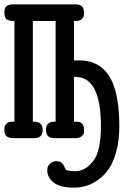

<svg xmlns="http://www.w3.org/2000/svg" viewBox="-23 -631 568 877"><path d="M-2.9 -38.1Q-3.9 -54.2 3.7 -63Q11.2 -71.8 18.6 -73.5Q25.9 -75.2 37.1 -75.2H43V-535.2Q14.2 -535.2 5.6 -544.2Q-2.9 -553.2 -2.9 -576.2Q-2.9 -611.3 34.2 -610.8H325.2Q361.3 -610.8 360.8 -571.8Q360.8 -555.7 354 -547.4Q347.2 -539.1 339.1 -537.1Q331.1 -535.2 320.8 -535.2H314.9V-355H339.8Q446.8 -355 491.2 -253.9Q522 -180.7 522 -53.2Q522 10.7 508.1 61.3Q494.1 111.8 473.1 141.8Q452.1 171.9 423.1 191.9Q394 211.9 367.4 219Q340.8 226.1 314 226.1Q251 226.1 221.9 202.6Q192.9 179.2 192.9 147.9Q192.9 126 206.5 115.5Q220.2 105 233.9 105Q243.7 105 251.2 108.4Q258.8 111.8 263.4 117.4Q268.1 123 270.5 128.4Q272.9 133.8 273.9 138.2L275.9 142.1Q280.8 150.9 320.8 150.9Q366.7 150.9 402.3 105.5Q438 60.1 438 -54.2Q438 -280.3 320.8 -279.8H314.9V-75.2H320.8Q333 -75.2 340.1 -73.5Q347.2 -71.8 354 -63.5Q360.8 -55.2 360.8 -38.1Q360.8 -29.3 360.4 -23.7Q359.9 -18.1 350.3 -9Q340.8 0 321.8 0H225.1Q187 0 187 -38.1Q187 -75.2 226.1 -75.2H231V-535.2H127V-75.2H131.8Q171.9 -75.2 171.9 -38.1Q171.9 0 133.8 0H36.1Q17.1 0 6.6 -9Q-3.9 -18.1 -2.9 -38.1Z"/></svg>

Font: CMU Typewriter Text
Style: Bold
Weight: 700
Version: Version 0.7.0